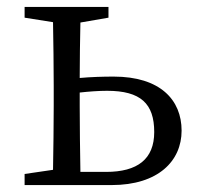

<svg xmlns="http://www.w3.org/2000/svg" viewBox="-20 -534 579 554"><path d="M212 -38C211 -94 210 -174 210 -228V-267C237 -270 265 -272 289 -272C386 -272 425 -235 425 -153C425 -75 377 -38 286 -38ZM293 -483V-514H51V-483L133 -470C134 -415 135 -339 135 -286V-228C135 -176 134 -100 133 -44L51 -32V0H302C437 0 504 -70 504 -157C504 -246 442 -313 308 -313C278 -313 243 -312 210 -309C210 -359 211 -422 212 -469Z"/></svg>

Font: Noto Serif CJK JP
Style: Regular
Weight: 400
Designer: Ryoko NISHIZUKA 西塚涼子 (kana & ideographs); Frank Grießhammer (Latin, Greek & Cyrillic); Wenlong ZHANG 张文龙 (bopomofo); San
Foundry: Adobe Systems Incorporated
Version: Version 1.000;PS 1;hotconv 16.6.53;makeotf.lib2.5.65590